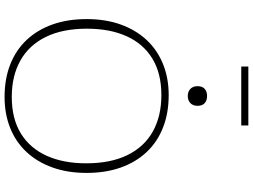

<svg xmlns="http://www.w3.org/2000/svg" viewBox="-153 -943 1106 840"><g transform="rotate(90 400.0 -523.0)"><path d="M396 -708Q475 -708 538 -683.2Q601 -658.5 645.2 -611.5Q689.5 -564.5 713 -498.2Q736.5 -432 736.5 -349Q736.5 -265.5 712.5 -199Q688.5 -132.5 644.8 -85.8Q601 -39 539.8 -14.5Q478.5 10 404 10Q325 10 262 -14.8Q199 -39.5 154.8 -86.5Q110.5 -133.5 87 -199.8Q63.5 -266 63.5 -349Q63.5 -432.5 87.5 -498.8Q111.5 -565 155.2 -611.8Q199 -658.5 260.2 -683.2Q321.5 -708 396 -708ZM404 -21.5Q499 -21.5 563.8 -61.2Q628.5 -101 661.5 -174.2Q694.5 -247.5 694.5 -347Q694.5 -454 658.5 -527.5Q622.5 -601 555.5 -638.5Q488.5 -676 396 -676Q301 -676 236.2 -636.5Q171.5 -597 138.5 -524Q105.5 -451 105.5 -350.5Q105.5 -244 141.5 -170.5Q177.5 -97 244.8 -59.2Q312 -21.5 404 -21.5ZM400 -791.5Q380.5 -791.5 368.8 -803Q357 -814.5 357 -834.5Q357 -855 368.8 -865.5Q380.5 -876 400 -876Q419.5 -876 431.2 -865.5Q443 -855 443 -834.5Q443 -814.5 431.2 -803Q419.5 -791.5 400 -791.5ZM271 -1025.5V-1056.5H529V-1025.5Z"/></g></svg>

Font: Newsreader 9pt ExtraLight
Style: Regular
Weight: 250
Designer: Hugues Gentile
Foundry: Production Type
Version: Version 1.003